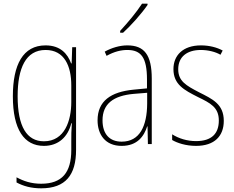

<svg xmlns="http://www.w3.org/2000/svg" viewBox="-20 -850 1276 1045"><path d="M228 -603C105 -603 50 -498 50 -326C50 -144 112 -56 219 -56C299 -56 350 -106 368 -179H371C368 -138 368 -113 368 -80V-34C368 90 317 150 204 150C150 150 109 136 70 115V143C107 163 150 175 204 175C338 175 394 101 394 -34V-593H373L370 -505H367C348 -557 309 -603 228 -603ZM228 -578C331 -578 368 -490 368 -385V-295C368 -195 333 -81 219 -81C126 -81 76 -161 76 -326C76 -479 120 -578 228 -578Z M783 -823V-830H753C721 -781 679 -731 634 -682V-672H650C693 -711 750 -775 783 -823ZM673 -603C632 -603 588 -590 550 -569L560 -546C603 -570 640 -578 673 -578C748 -578 780 -537 780 -417V-369L707 -362C583 -350 511 -300 511 -195C511 -119 552 -56 642 -56C728 -56 764 -109 781 -162H783L785 -66H806V-422C806 -552 765 -603 673 -603ZM707 -339 781 -345V-286C780 -164 741 -79 642 -79C576 -79 538 -121 538 -195C538 -285 597 -329 707 -339Z M1198 -192C1198 -284 1136 -311 1063 -348C994 -384 950 -408 950 -473C950 -542 999 -578 1073 -578C1112 -578 1153 -568 1180 -552L1192 -575C1161 -592 1119 -603 1074 -603C975 -603 924 -548 924 -474C924 -390 982 -360 1057 -322C1125 -289 1171 -266 1171 -194C1171 -123 1132 -82 1047 -82C999 -82 953 -96 917 -119V-88C944 -72 991 -56 1047 -56C1148 -56 1198 -110 1198 -192Z"/></svg>

Font: Noto Sans Malayalam UI Condensed Thin
Style: Regular
Weight: 100
Width: 3
Designer: Jelle Bosma - Monotype Design Team
Foundry: Monotype Imaging Inc.
Version: Version 2.104